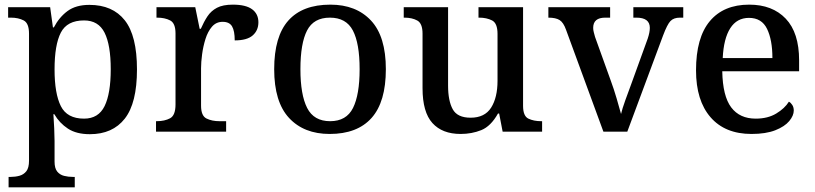

<svg xmlns="http://www.w3.org/2000/svg" viewBox="-20 -567 3510 827"><path d="M17 240V195H26Q46 195 64 190Q82 185 93.5 170.5Q105 156 105 125V-422Q105 -467 82 -479Q59 -491 27 -491H15V-536H196L208 -449H212Q235 -493 271 -519.5Q307 -546 365 -546Q465 -546 517.5 -479.5Q570 -413 570 -268Q570 -123 517.5 -56Q465 11 367 11Q309 11 272.5 -13Q236 -37 214 -75H210Q212 -48 213.5 -14Q215 20 215 40V129Q215 158 226.5 172Q238 186 256 190.5Q274 195 294 195H302V240ZM342 -56Q404 -56 430.5 -110Q457 -164 457 -269Q457 -373 430.5 -426Q404 -479 342 -479Q269 -479 242 -426.5Q215 -374 215 -268Q215 -164 242 -110Q269 -56 342 -56Z M652 0V-45H655Q689 -45 712.5 -57.5Q736 -70 736 -117V-423Q736 -467 713 -479Q690 -491 657 -491H654V-536H821L840 -443H845Q858 -473 873.5 -496.5Q889 -520 914.5 -533.5Q940 -547 983 -547Q1039 -547 1066 -527Q1093 -507 1093 -471Q1093 -436 1068.5 -414.5Q1044 -393 991 -393Q991 -434 979.5 -453.5Q968 -473 939 -473Q911 -473 893 -452Q875 -431 865 -399Q855 -367 850.5 -333Q846 -299 846 -273V-112Q846 -68 869.5 -56.5Q893 -45 925 -45H954V0Z M1400 10Q1289 10 1225 -59Q1161 -128 1161 -269Q1161 -410 1222 -478.5Q1283 -547 1403 -547Q1514 -547 1578 -478.5Q1642 -410 1642 -269Q1642 -128 1580.5 -59Q1519 10 1400 10ZM1402 -45Q1472 -45 1500.5 -102Q1529 -159 1529 -269Q1529 -380 1500 -435.5Q1471 -491 1401 -491Q1331 -491 1302.5 -435.5Q1274 -380 1274 -269Q1274 -159 1303 -102Q1332 -45 1402 -45Z M1964 10Q1885 10 1842.5 -37Q1800 -84 1800 -187V-422Q1800 -466 1777.5 -478.5Q1755 -491 1722 -491H1719V-536H1910V-198Q1910 -133 1930 -96.5Q1950 -60 2007 -60Q2068 -60 2095.5 -103.5Q2123 -147 2123 -219V-421Q2123 -467 2099.5 -479Q2076 -491 2044 -491H2041V-536H2233V-111Q2233 -67 2256 -56Q2279 -45 2311 -45H2315V0H2145L2130 -78H2125Q2094 -23 2053 -6.5Q2012 10 1964 10Z M2418 -439Q2407 -470 2390.5 -480.5Q2374 -491 2342 -491V-536H2608V-491H2587Q2535 -491 2535 -447Q2535 -438 2537.5 -428.5Q2540 -419 2543 -408L2611 -219Q2624 -184 2636 -143Q2648 -102 2655 -76Q2660 -98 2673.5 -135.5Q2687 -173 2699 -205L2770 -401Q2779 -428 2779 -447Q2779 -491 2721 -491H2708V-536H2923V-491H2909Q2882 -491 2868 -476.5Q2854 -462 2836 -414L2682 0H2579Z M3217 10Q3103 10 3040.5 -62Q2978 -134 2978 -264Q2978 -405 3037.5 -476Q3097 -547 3207 -547Q3307 -547 3364.5 -486.5Q3422 -426 3422 -307V-260H3091Q3093 -153 3129.5 -104.5Q3166 -56 3235 -56Q3287 -56 3323.5 -78Q3360 -100 3378 -129Q3386 -125 3392.5 -115Q3399 -105 3399 -91Q3399 -69 3379.5 -45.5Q3360 -22 3319.5 -6Q3279 10 3217 10ZM3307 -317Q3307 -395 3284 -442.5Q3261 -490 3206 -490Q3154 -490 3125.5 -445.5Q3097 -401 3093 -317Z"/></svg>

Font: Noto Serif Tamil Medium
Style: Regular
Weight: 500
Designer: Indian Type Foundry, Tom Grace, and the Monotype Design Team
Foundry: Monotype Imaging Inc.
Version: Version 2.004; ttfautohint (v1.8.4.7-5d5b)